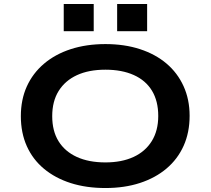

<svg xmlns="http://www.w3.org/2000/svg" viewBox="-20 -937 1061 967"><path d="M511 10Q414 10 336 -15Q258 -40 201.5 -87Q145 -134 115 -201Q85 -268 85 -352Q85 -435 115 -501.5Q145 -568 201.5 -616Q258 -664 336.5 -689.5Q415 -715 511 -715Q607 -715 685 -689.5Q763 -664 818.5 -617Q874 -570 904.5 -503Q935 -436 935 -354Q935 -270 905 -203Q875 -136 819 -88.5Q763 -41 685 -15.5Q607 10 511 10ZM511 -119Q593 -119 652.5 -146.5Q712 -174 744.5 -226.5Q777 -279 777 -353Q777 -428 745.5 -480Q714 -532 654 -559Q594 -586 511 -586Q427 -586 367.5 -558.5Q308 -531 275.5 -479Q243 -427 243 -352Q243 -277 275 -225.5Q307 -174 367 -146.5Q427 -119 511 -119ZM570 -780V-917H721V-780ZM301 -780V-917H452V-780Z"/></svg>

Font: Nunito Sans 7pt Expanded
Style: Bold
Weight: 700
Width: 7
Designer: Vernon Adams
Foundry: Vernon Adams
Version: Version 3.101;gftools[0.9.27]